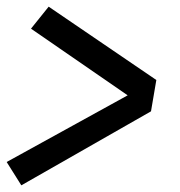

<svg xmlns="http://www.w3.org/2000/svg" viewBox="-21 -627 541 576"><path d="M43 -71 -1 -141 362 -341 72 -541 125 -607 448 -387 432 -293Z"/></svg>

Font: Iosevka Term Curly Semibold
Style: Italic
Weight: 600
Italic angle: -9°
Designer: Belleve Invis
Foundry: Belleve Invis
Version: Version 32.3.0